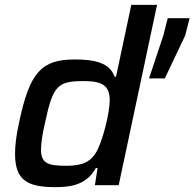

<svg xmlns="http://www.w3.org/2000/svg" viewBox="-20 -763 801 791"><path d="M207 8C274 8 337 -2 375 -71H382L371 0H469L627 -743H521L458 -447H452C432 -504 372 -518 287 -518C150 -518 102 -464 59 -260C47 -207 42 -163 42 -130C42 -23 89 8 207 8ZM653 -617 594 -440H659L743 -617L761 -688H671ZM255 -80C178 -80 149 -89 149 -147C149 -172 154 -207 165 -255C198 -410 216 -429 326 -429C404 -429 432 -408 432 -350C432 -296 402 -180 377 -137C355 -98 321 -80 255 -80Z"/></svg>

Font: Saira UNSAM Medium Italic
Style: Regular
Weight: 500
Italic angle: -12°
Designer: Hector Gatti with collaboration of the Omnibus-Type team
Foundry: Omnibus-Type
Version: Version 0.072;PS 000.072;hotconv 1.0.88;makeotf.lib2.5.64775